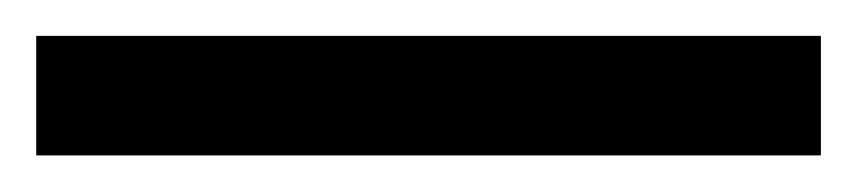

<svg xmlns="http://www.w3.org/2000/svg" viewBox="-22 70 473 106"><path d="M431.2 155.8H-2V89.8H431.2Z"/></svg>

Font: f2_56222          
Style: Regular
Weight: 600
Foundry: Ascender Corporation
Version: Version 1.10